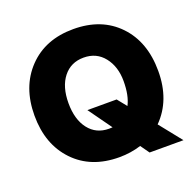

<svg xmlns="http://www.w3.org/2000/svg" viewBox="-148 -948 1197 1181"><g transform="rotate(-20 450.5 -358.0)"><path d="M739.3 -66.4 855.5 79.1H633.8L592.8 21.5Q525.4 43 450.2 43Q265.6 43 155.8 -72.3Q45.9 -187.5 45.9 -375.5Q45.9 -563.5 156.7 -679.2Q267.6 -794.9 451.7 -794.9Q635.7 -794.9 745.6 -680.2Q855.5 -565.4 855.5 -374Q855.5 -182.6 739.3 -66.4ZM450.2 -143.6Q465.8 -143.6 472.7 -144.5L363.3 -296.9H554.7L603.5 -236.3Q633.8 -293.9 633.8 -388.7Q633.8 -483.4 584.5 -545.9Q535.2 -608.4 451.2 -608.4Q367.2 -608.4 317.9 -545.9Q268.6 -483.4 268.6 -376.5Q268.6 -269.5 317.4 -206.5Q366.2 -143.6 450.2 -143.6Z"/></g></svg>

Font: GenEi M Gothic v2 Black
Style: Regular
Weight: 900
Version: Version 2.0